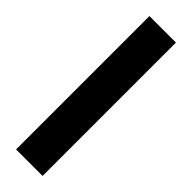

<svg xmlns="http://www.w3.org/2000/svg" viewBox="-4 -46 338 338"><g transform="rotate(-45 165.0 123.0)"><path d="M-1 90V156H331V90Z"/></g></svg>

Font: Noto Sans Gurmukhi UI Condensed
Style: Regular
Weight: 400
Width: 3
Designer: Jelle Bosma - Monotype Design Team
Foundry: Monotype Imaging Inc.
Version: Version 2.004